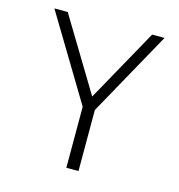

<svg xmlns="http://www.w3.org/2000/svg" viewBox="-96 -708 741 793"><g transform="rotate(15 275.0 -311.5)"><path d="M258 0V-261L40 -623H97L285 -312L458 -623H511L310 -261V0Z"/></g></svg>

Font: Inconsolata SemiExpanded Light
Style: Regular
Weight: 300
Width: 6
Monospace: yes
Designer: Raph Levien, Cyreal, Brenton Simpson
Foundry: Raph Levien, Cyreal, Google
Version: Version 3.001; ttfautohint (v1.8.2.53-6de2)